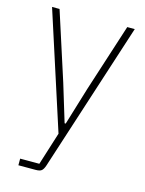

<svg xmlns="http://www.w3.org/2000/svg" viewBox="-109 -575 636 841"><g transform="rotate(15 209.0 -154.0)"><path d="M362 -508H396L177 169Q171 187 163 193.5Q155 200 136 200H58V170H145L192 21L21 -508H55L154 -201L206 -30H211L263 -201Z"/></g></svg>

Font: IBM Plex Sans Cond ExtLt
Style: Regular
Weight: 200
Width: 3
Designer: Mike Abbink, Paul van der Laan, Pieter van Rosmalen
Foundry: Bold Monday
Version: Version 1.3